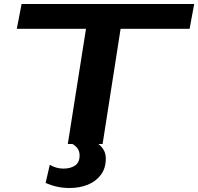

<svg xmlns="http://www.w3.org/2000/svg" viewBox="-20 -720 991 960"><path d="M208 195 229 104Q261 123 297 123Q333 123 355.5 107.5Q378 92 378 57Q378 20 342 0H319L410 -576H64L88 -700H951L928 -576H583L493 0H472Q489 13 499 31Q509 49 509 73Q509 121 484.5 154Q460 187 419 203.5Q378 220 329 220Q296 220 267.5 214Q239 208 208 195Z"/></svg>

Font: Georama Extra Expanded SemiBold
Style: Italic
Weight: 600
Width: 8
Italic angle: -9°
Designer: Jean-Baptiste Levee
Foundry: Production Type
Version: Version 1.000